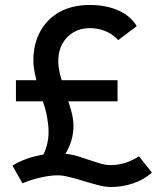

<svg xmlns="http://www.w3.org/2000/svg" viewBox="-20 -730 650 771"><path d="M197 -53 122 -74Q137 -82 149 -101Q161 -120 168 -146Q175 -172 175 -201Q175 -215 173.5 -229Q172 -243 169 -260.5Q166 -278 159.5 -300Q153 -322 143 -352Q131 -389 125 -413Q119 -437 116.5 -454Q114 -471 114 -487Q114 -554 142 -604.5Q170 -655 220.5 -682.5Q271 -710 340 -710Q407 -710 456.5 -687.5Q506 -665 529 -625L455 -569Q440 -585 422 -595.5Q404 -606 383.5 -611.5Q363 -617 340 -617Q303 -617 274.5 -600Q246 -583 230 -553.5Q214 -524 214 -486Q214 -455 224.5 -418.5Q235 -382 245 -353Q255 -323 265 -288.5Q275 -254 275 -224Q275 -194 266.5 -165.5Q258 -137 241 -109.5Q224 -82 197 -53ZM425 21Q402 21 368.5 12Q335 3 313 -4Q300 -8 282 -13Q264 -18 246 -22Q228 -26 214 -26Q182 -26 144.5 -17.5Q107 -9 70 6L30 -65Q69 -89 117 -101.5Q165 -114 214 -114Q243 -114 267 -109Q291 -104 334 -89Q355 -82 379 -74.5Q403 -67 425 -67Q453 -67 481 -75.5Q509 -84 538 -102L590 -37Q559 -9 515.5 6Q472 21 425 21ZM44 -323V-408H452V-323Z"/></svg>

Font: Lexend Medium
Style: Regular
Weight: 500
Designer: Bonnie Shaver-Troup, Thomas Jockin
Foundry: Lexend
Version: Version 1.005